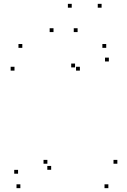

<svg xmlns="http://www.w3.org/2000/svg" viewBox="-20 -969 660 999"><path d="M55.4 -601.6V-621.6H35.4V-601.6ZM395.6 -601.6V-621.6H375.6V-601.6ZM370.5 -618.3V-638.3H350.5V-618.3ZM74 -65.2V-85.2H54V-65.2ZM85.9 10V-10H65.9V10ZM543.8 10V-10H523.8V10ZM590.6 -117.1V-137.1H570.6V-117.1ZM226.5 -117.1V-137.1H206.5V-117.1ZM246.2 -85.6V-105.6H226.2V-85.6ZM546.4 -649.2V-669.2H526.4V-649.2ZM532.7 -720V-740H512.7V-720ZM96.1 -720V-740H76.1V-720ZM353.2 -929V-949H333.2V-929ZM508.6 -929V-949H488.6V-929ZM383.8 -802.1V-822.1H363.8V-802.1ZM258.4 -802.1V-822.1H238.4V-802.1Z"/></svg>

Font: Monaspace Argon Dots Var
Style: Regular
Weight: 400
Designer: Riley Cran and the Lettermatic Team
Version: Version 1.100 (Monaspace Argon Dots)